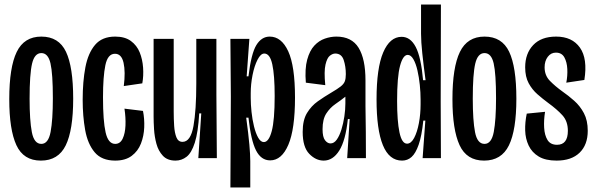

<svg xmlns="http://www.w3.org/2000/svg" viewBox="-20 -700 2636 850"><path d="M161 11Q84 11 52.5 -57.5Q21 -126 21 -261Q21 -402 54 -470Q87 -538 163 -538Q240 -538 272 -471Q304 -404 304 -263Q304 -124 271 -56.5Q238 11 161 11ZM163 -63Q194 -63 204 -116Q214 -169 214 -265Q214 -374 203.5 -419.5Q193 -465 163 -465Q133 -465 122 -418.5Q111 -372 111 -263Q111 -167 121 -115Q131 -63 163 -63Z M490 11Q430 11 399 -26Q368 -63 357 -124.5Q346 -186 346 -258Q346 -339 358 -402Q370 -465 401 -501.5Q432 -538 490 -538Q533 -538 559.5 -518.5Q586 -499 598.5 -468Q611 -437 613.5 -400.5Q616 -364 610 -331L528 -319Q536 -382 527 -422Q518 -462 489 -462Q457 -462 446.5 -411.5Q436 -361 436 -269Q436 -165 447.5 -114Q459 -63 490 -63Q512 -63 523 -86Q534 -109 535.5 -144.5Q537 -180 531 -219L613 -209Q620 -174 618.5 -136Q617 -98 604 -64.5Q591 -31 563 -10Q535 11 490 11Z M757 11Q721 11 701 -10.5Q681 -32 672.5 -63.5Q664 -95 662 -127.5Q660 -160 660 -183V-528H749V-206Q749 -173 751 -142.5Q753 -112 761 -92Q769 -72 788 -72Q824 -72 836.5 -142Q849 -212 849 -330V-528H938V-281L940 0H858L871 -198H862Q857 -114 842.5 -68.5Q828 -23 806 -6Q784 11 757 11Z M1000 130 1002 -272 1000 -528H1084L1072 -362H1080Q1092 -463 1115 -500.5Q1138 -538 1174 -538Q1226 -538 1256 -473Q1286 -408 1286 -268Q1286 -128 1256.5 -59Q1227 10 1176 10Q1136 10 1113.5 -34Q1091 -78 1080 -179H1070Q1080 -105 1084 -59.5Q1088 -14 1088 13V130ZM1148 -71Q1170 -71 1183 -119.5Q1196 -168 1196 -275Q1196 -367 1185.5 -415Q1175 -463 1150 -463Q1134 -463 1120 -435.5Q1106 -408 1098 -367.5Q1090 -327 1090 -288V-266Q1090 -238 1093.5 -204.5Q1097 -171 1104.5 -140.5Q1112 -110 1123 -90.5Q1134 -71 1148 -71Z M1413 11Q1378 11 1349 -19Q1320 -49 1320 -116Q1320 -168 1339 -199.5Q1358 -231 1387 -251.5Q1416 -272 1445 -289Q1474 -306 1488 -317Q1502 -328 1506.5 -340Q1511 -352 1511 -372Q1511 -406 1501.5 -434.5Q1492 -463 1464 -463Q1453 -463 1440.5 -453.5Q1428 -444 1421 -414Q1414 -384 1420 -323L1334 -334Q1329 -396 1340 -436Q1351 -476 1371.5 -498Q1392 -520 1418 -529Q1444 -538 1469 -538Q1537 -538 1567.5 -488.5Q1598 -439 1598 -344V-231Q1599 -174 1599.5 -116Q1600 -58 1600 0H1517Q1520 -43 1522.5 -86.5Q1525 -130 1528 -173H1520Q1510 -78 1482 -33.5Q1454 11 1413 11ZM1443 -65Q1459 -65 1471 -82Q1483 -99 1491.5 -126.5Q1500 -154 1504.5 -184.5Q1509 -215 1509 -242V-272Q1489 -256 1465 -239.5Q1441 -223 1424.5 -197.5Q1408 -172 1408 -128Q1408 -93 1419 -79Q1430 -65 1443 -65Z M1760 11Q1703 11 1675 -57.5Q1647 -126 1647 -260Q1647 -399 1676.5 -468Q1706 -537 1758 -537Q1797 -537 1820.5 -492Q1844 -447 1853 -345H1864Q1855 -412 1849.5 -464Q1844 -516 1844 -551V-680H1932L1931 -251L1932 0H1851L1863 -166H1854Q1847 -98 1833.5 -59.5Q1820 -21 1802 -5Q1784 11 1760 11ZM1782 -64Q1800 -64 1813.5 -89.5Q1827 -115 1834.5 -155Q1842 -195 1842 -238V-259Q1842 -290 1838.5 -324Q1835 -358 1828 -388.5Q1821 -419 1810 -438Q1799 -457 1785 -457Q1764 -457 1751 -408.5Q1738 -360 1738 -253Q1738 -164 1748.5 -114Q1759 -64 1782 -64Z M2123 11Q2046 11 2014.5 -57.5Q1983 -126 1983 -261Q1983 -402 2016 -470Q2049 -538 2125 -538Q2202 -538 2234 -471Q2266 -404 2266 -263Q2266 -124 2233 -56.5Q2200 11 2123 11ZM2125 -63Q2156 -63 2166 -116Q2176 -169 2176 -265Q2176 -374 2165.5 -419.5Q2155 -465 2125 -465Q2095 -465 2084 -418.5Q2073 -372 2073 -263Q2073 -167 2083 -115Q2093 -63 2125 -63Z M2444 11Q2395 11 2365 -7Q2335 -25 2320.5 -55.5Q2306 -86 2305 -122.5Q2304 -159 2312 -197L2393 -205Q2387 -168 2389 -134.5Q2391 -101 2404 -80Q2417 -59 2446 -59Q2494 -59 2494 -121Q2494 -163 2470 -189.5Q2446 -216 2406 -245Q2383 -262 2359.5 -282.5Q2336 -303 2320.5 -331.5Q2305 -360 2305 -402Q2305 -463 2340.5 -500.5Q2376 -538 2442 -538Q2513 -538 2547.5 -489Q2582 -440 2567 -346L2487 -334Q2493 -364 2491.5 -394.5Q2490 -425 2478.5 -446Q2467 -467 2441 -467Q2419 -467 2405 -448.5Q2391 -430 2391 -402Q2391 -366 2414.5 -342Q2438 -318 2470 -295Q2496 -277 2522 -254Q2548 -231 2565 -199Q2582 -167 2582 -121Q2582 -59 2546 -24Q2510 11 2444 11Z"/></svg>

Font: Bricolage Grotesque 48pt Condensed
Style: Regular
Weight: 400
Width: 3
Designer: Mathieu Triay
Foundry: Atelier Triay
Version: Version 1.000; ttfautohint (v1.8.4.7-5d5b);gftools[0.9.32]